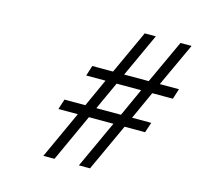

<svg xmlns="http://www.w3.org/2000/svg" viewBox="-87 -650 765 742"><g transform="rotate(15 295.5 -279.5)"><path d="M447.3 -342.8H349.1L297.9 -231H396.5ZM574.2 -342.8H491.7L440.9 -231H517.6L503.9 -189.9H421.9L334.5 0H290L377.4 -189.9H279.3L192.4 0H147.9L234.9 -189.9H157.2L170.4 -231H253.9L304.7 -342.8H227.5L240.7 -384.3H323.7L403.8 -558.6H448.2L368.2 -384.3H466.3L546.9 -558.6H591.3L510.7 -384.3H587.4Z"/></g></svg>

Font: RIT Rachana
Style: Italic
Weight: 400
Designer: Hussain KH
Version: 1.5.2